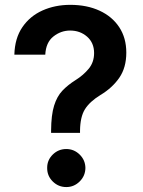

<svg xmlns="http://www.w3.org/2000/svg" viewBox="-20 -757 584 785"><path d="M307.2 -213.8H188.9V-223Q189.3 -286.9 201.2 -325.1Q213.1 -363.3 235.3 -386.5Q257.5 -409.8 289.2 -429.7Q321 -449.6 342.9 -476.2Q364.7 -502.8 364.7 -540.1Q364.7 -582 336.1 -607.1Q307.5 -632.1 266.7 -632.1Q229 -632.1 198.3 -607.8Q167.6 -583.5 165.1 -533.4H38.7Q40.5 -600.9 71.6 -646.1Q102.6 -691.4 153.9 -714.3Q205.3 -737.2 267.4 -737.2Q335.2 -737.2 386.9 -713.4Q438.6 -689.6 467.5 -645.8Q496.4 -601.9 496.4 -541.9Q496.4 -480.8 467.9 -439.3Q439.3 -397.7 390.3 -368.3Q346.9 -341.6 327.4 -310.5Q307.9 -279.5 307.2 -223ZM251.1 7.8Q218.8 7.8 195.8 -14.9Q172.9 -37.6 172.9 -69.2V-71.4Q172.9 -102.6 195.8 -125.2Q218.8 -147.7 251.1 -147.7Q282.7 -147.7 305.8 -125Q328.8 -102.3 329.2 -70.3Q328.8 -38 305.8 -15.1Q282.7 7.8 251.1 7.8Z"/></svg>

Font: Linik Sans SemiBold
Style: Regular
Weight: 600
Designer: Rasmus Andersson (font), Cristiano Sobral (main changes)
Foundry: rsms
Version: Version 3.018;June 1, 2022;FontCreator 14.0.0.2814 64-bit; t